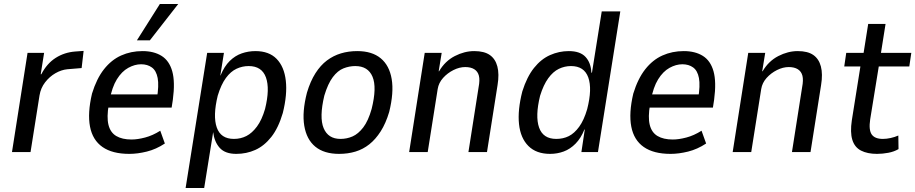

<svg xmlns="http://www.w3.org/2000/svg" viewBox="-20 -762 4587 962"><path d="M40 0 118 -497H201L184 -390H187Q215 -444 259 -472Q303 -500 358 -504L399 -507L389 -421L317 -415Q287 -412 257.5 -395Q228 -378 206 -349.5Q184 -321 178 -284L133 0Z M628 9Q543 9 493.5 -25.5Q444 -60 431 -127.5Q418 -195 441 -293Q464 -368 501 -415Q538 -462 587 -484Q636 -506 694 -506Q751 -506 789.5 -482Q828 -458 843 -405Q858 -352 846 -262L840 -223H505L516 -289H786L766 -267Q777 -334 770 -371Q763 -408 741 -424Q719 -440 687 -440Q655 -440 622.5 -422Q590 -404 565.5 -364.5Q541 -325 529 -259L525 -238Q514 -175 523.5 -136.5Q533 -98 562.5 -80.5Q592 -63 639 -63Q669 -63 707 -73Q745 -83 783 -107L806 -43Q762 -14 715.5 -2.5Q669 9 628 9ZM666 -560 781 -742H873L731 -560Z M910 180 1018 -497H1102L1084 -384H1085Q1104 -430 1131 -456.5Q1158 -483 1191 -494.5Q1224 -506 1260 -506Q1328 -506 1366 -467Q1404 -428 1412 -358Q1420 -288 1397 -196Q1375 -121 1339.5 -76Q1304 -31 1259.5 -11Q1215 9 1164 9Q1108 9 1081 -21Q1054 -51 1048 -100L1003 180ZM1152 -66Q1186 -66 1214.5 -80.5Q1243 -95 1267.5 -128Q1292 -161 1308 -216Q1333 -317 1312.5 -374Q1292 -431 1226 -431Q1194 -431 1165 -417.5Q1136 -404 1112 -371.5Q1088 -339 1071 -283Q1046 -181 1066 -123.5Q1086 -66 1152 -66Z M1679 9Q1604 9 1560 -27Q1516 -63 1504.5 -132Q1493 -201 1518 -298Q1535 -355 1560.5 -395Q1586 -435 1618 -459Q1650 -483 1688 -494.5Q1726 -506 1770 -506Q1844 -506 1887.5 -470Q1931 -434 1942.5 -366Q1954 -298 1930 -201Q1913 -144 1887.5 -104Q1862 -64 1830.5 -39Q1799 -14 1761 -2.5Q1723 9 1679 9ZM1686 -66Q1718 -66 1746.5 -78.5Q1775 -91 1800 -123.5Q1825 -156 1842 -216Q1869 -324 1846.5 -377.5Q1824 -431 1760 -431Q1730 -431 1701 -419.5Q1672 -408 1647.5 -375.5Q1623 -343 1605 -283Q1579 -174 1601.5 -120Q1624 -66 1686 -66Z M2030 0 2108 -497H2193L2178 -405H2180Q2210 -456 2258.5 -481Q2307 -506 2356 -506Q2406 -506 2434 -486.5Q2462 -467 2472 -429Q2482 -391 2473 -336L2420 0H2327L2378 -325Q2385 -361 2379.5 -382.5Q2374 -404 2356.5 -415Q2339 -426 2311 -426Q2282 -426 2252 -411Q2222 -396 2200 -371.5Q2178 -347 2173 -316L2123 0Z M2736 9Q2667 9 2627.5 -30.5Q2588 -70 2580.5 -140Q2573 -210 2597 -304Q2620 -377 2655.5 -421.5Q2691 -466 2736 -486Q2781 -506 2830 -506Q2887 -506 2914 -476.5Q2941 -447 2943 -398H2946L2995 -705H3088L2976 0H2893L2910 -113H2908Q2891 -70 2864 -42.5Q2837 -15 2804.5 -3Q2772 9 2736 9ZM2767 -66Q2802 -66 2830 -80Q2858 -94 2882 -127Q2906 -160 2922 -215Q2948 -317 2927.5 -374Q2907 -431 2841 -431Q2809 -431 2780 -417Q2751 -403 2727 -370Q2703 -337 2686 -282Q2661 -180 2681 -123Q2701 -66 2767 -66Z M3340 9Q3255 9 3205.5 -25.5Q3156 -60 3143 -127.5Q3130 -195 3153 -293Q3176 -368 3213 -415Q3250 -462 3299 -484Q3348 -506 3406 -506Q3463 -506 3501.5 -482Q3540 -458 3555 -405Q3570 -352 3558 -262L3552 -223H3217L3228 -289H3498L3478 -267Q3489 -334 3482 -371Q3475 -408 3453 -424Q3431 -440 3399 -440Q3367 -440 3334.5 -422Q3302 -404 3277.5 -364.5Q3253 -325 3241 -259L3237 -238Q3226 -175 3235.5 -136.5Q3245 -98 3274.5 -80.5Q3304 -63 3351 -63Q3381 -63 3419 -73Q3457 -83 3495 -107L3518 -43Q3474 -14 3427.5 -2.5Q3381 9 3340 9Z M3651 0 3729 -497H3814L3799 -405H3801Q3831 -456 3879.5 -481Q3928 -506 3977 -506Q4027 -506 4055 -486.5Q4083 -467 4093 -429Q4103 -391 4094 -336L4041 0H3948L3999 -325Q4006 -361 4000.5 -382.5Q3995 -404 3977.5 -415Q3960 -426 3932 -426Q3903 -426 3873 -411Q3843 -396 3821 -371.5Q3799 -347 3794 -316L3744 0Z M4374 9Q4326 9 4294 -7.5Q4262 -24 4250.5 -61.5Q4239 -99 4248 -159L4291 -429H4210L4220 -497H4307L4330 -642H4417L4394 -497H4546L4536 -429H4383L4340 -164Q4332 -111 4347.5 -88.5Q4363 -66 4404 -66Q4422 -66 4442.5 -70.5Q4463 -75 4481 -83L4482 -15Q4460 -2 4431 3.5Q4402 9 4374 9Z"/></svg>

Font: Nunito Sans 7pt Condensed Medium
Style: Italic
Weight: 500
Width: 3
Italic angle: -9°
Designer: Vernon Adams
Foundry: Vernon Adams
Version: Version 3.101;gftools[0.9.27]